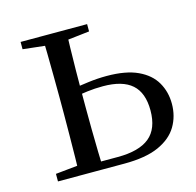

<svg xmlns="http://www.w3.org/2000/svg" viewBox="-82 -601 699 686"><g transform="rotate(-15 267.5 -258.0)"><path d="M175 0V-29H280Q359 -29 397.5 -60.5Q436 -92 436 -160Q436 -225 401 -256Q366 -287 294 -287Q264 -287 236 -283.5Q208 -280 179 -274V-305Q213 -310 247.5 -314.5Q282 -319 316 -319Q387 -319 431 -298.5Q475 -278 495.5 -242.5Q516 -207 516 -163Q516 -117 494 -80Q472 -43 424 -21.5Q376 0 297 0ZM131 0Q132 -24 132.5 -65Q133 -106 133.5 -150Q134 -194 134 -229V-288Q134 -322 133.5 -366Q133 -410 132.5 -451Q132 -492 131 -516H219Q218 -492 217 -451Q216 -410 215.5 -366Q215 -322 215 -287V-229Q215 -194 215.5 -150Q216 -106 217 -65Q218 -24 219 0ZM51 -489V-516H297V-489L192 -477H159ZM51 0V-28L159 -39H177V0Z"/></g></svg>

Font: Noto Serif SC
Style: Regular
Weight: 400
Designer: Ryoko NISHIZUKA 西塚涼子 (kana & ideographs); Frank Grießhammer (Latin, Greek & Cyrillic); Wenlong ZHANG 张文龙 (bopomofo); San
Foundry: Adobe
Version: Version 2.002-H1;hotconv 1.1.0;makeotfexe 2.6.0